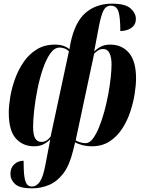

<svg xmlns="http://www.w3.org/2000/svg" viewBox="-20 -790 775 1050"><path d="M154 240Q88 240 62.5 216.5Q37 193 37 161Q37 128 58 108.5Q79 89 109 89Q109 146 113.5 176.5Q118 207 128 218.5Q138 230 154 230Q180 230 198 203.5Q216 177 228 113L255 -28Q239 -12 218 -1Q197 10 166 10Q105 10 66.5 -33Q28 -76 28 -174Q28 -211 36 -259.5Q44 -308 62 -358Q80 -408 109 -450.5Q138 -493 180.5 -519.5Q223 -546 280 -546Q307 -546 326 -539.5Q345 -533 360 -521L365 -551Q389 -669 447.5 -719.5Q506 -770 593 -770Q665 -770 694 -744Q723 -718 723 -687Q723 -662 709.5 -647.5Q696 -633 676.5 -626.5Q657 -620 638 -620Q638 -696 627.5 -727.5Q617 -759 586 -759Q560 -759 546.5 -733.5Q533 -708 521 -646L495 -509Q512 -525 532.5 -535.5Q553 -546 583 -546Q647 -546 685.5 -500.5Q724 -455 724 -361Q724 -325 716.5 -277Q709 -229 692.5 -179Q676 -129 648 -86Q620 -43 579 -16.5Q538 10 482 10Q455 10 430 3.5Q405 -3 391 -12L378 40Q359 116 325.5 159.5Q292 203 248 221.5Q204 240 154 240ZM207 -14Q236 -14 257 -44L357 -510Q345 -521 331 -525.5Q317 -530 306 -530Q278 -530 255 -497.5Q232 -465 214.5 -413.5Q197 -362 185 -302.5Q173 -243 167 -188.5Q161 -134 161 -97Q161 -53 172.5 -33.5Q184 -14 207 -14ZM448 -7Q469 -7 487 -30.5Q505 -54 521 -92.5Q537 -131 550 -178.5Q563 -226 572 -274.5Q581 -323 585.5 -366Q590 -409 590 -438Q590 -476 579 -499Q568 -522 543 -522Q530 -522 519.5 -516Q509 -510 495 -497L394 -23Q400 -17 417 -12Q434 -7 448 -7Z"/></svg>

Font: Noto Serif Display ExtraCondensed ExtraBold
Style: Italic
Weight: 800
Width: 2
Italic angle: -12°
Designer: Monotype Design Team
Foundry: Monotype Imaging Inc.
Version: Version 2.009